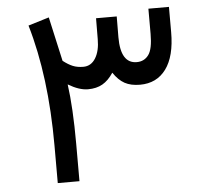

<svg xmlns="http://www.w3.org/2000/svg" viewBox="-48 -688 777 736"><g transform="rotate(-5 340.5 -320.0)"><path d="M281.7 -437.5Q311.5 -437.5 328.6 -465.1Q345.7 -492.7 345.7 -538.1L346.2 -618.7H425.8L425.3 -538.1Q425.3 -437.5 487.3 -437.5Q516.1 -437.5 532.7 -460Q549.3 -482.4 549.3 -540.5V-637.7H628.4V-540.5Q628.4 -447.8 592.5 -398.9Q556.6 -350.1 492.2 -350.1Q457 -350.1 433.3 -363Q409.7 -376 390.1 -405.3Q371.1 -376.5 347.9 -363.3Q324.7 -350.1 292 -350.1Q258.3 -350.1 215.8 -375.5Q228.5 -284.7 228.5 -146.5V-2H145V-146.5Q145 -412.6 85.9 -613.3L166 -637.7L204.1 -467.3Q224.1 -451.7 241.5 -444.6Q258.8 -437.5 281.7 -437.5Z"/></g></svg>

Font: Shabnam WOL
Style: WOL
Weight: 400
Foundry: DejaVu fonts team - Redesigned by Saber Rastikerdar - Based on Vazir font
Version: Version 5.0.0